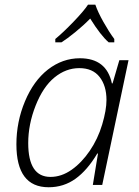

<svg xmlns="http://www.w3.org/2000/svg" viewBox="-20 -787 593 817"><path d="M466.3 -606.9H442.4Q409.2 -635.3 363.8 -708Q335.9 -679.2 300.5 -650.4Q265.1 -621.6 241.7 -606.9H215.3V-621.1Q248.5 -648.4 292.7 -694.3Q336.9 -740.2 354.5 -767.1H385.7Q396.5 -735.4 420.2 -693.4Q443.8 -651.4 466.3 -621.1ZM187 9.8Q49.8 9.8 49.8 -172.9Q49.8 -269 86.4 -356.2Q123 -443.4 184.1 -491.2Q246.1 -539.1 319.8 -539.1Q433.6 -539.1 456.1 -432.1H459L487.8 -530.8H526.9L415 0H375L397 -133.8H394Q351.6 -62.5 301.3 -26.4Q251 9.8 187 9.8ZM100.1 -178.2Q100.1 -34.2 194.8 -34.2Q241.2 -34.2 284.2 -64.2Q327.1 -94.2 361.8 -145Q396.5 -195.8 414.8 -257.1Q433.1 -318.4 433.1 -361.8Q433.1 -421.9 403.8 -459.5Q374.5 -497.1 317.4 -497.1Q260.3 -497.1 211.7 -457.3Q163.1 -417.5 131.6 -337.6Q100.1 -257.8 100.1 -178.2Z"/></svg>

Font: Open Sans Hebrew Light
Style: Italic
Weight: 300
Italic angle: -12°
Foundry: Ascender Corporation, Yanek Iontef
Version: Version 2.001;PS 002.001;hotconv 1.0.70;makeotf.lib2.5.58329